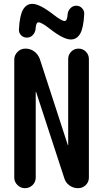

<svg xmlns="http://www.w3.org/2000/svg" viewBox="-20 -985 540 1005"><path d="M334 -911.1Q335.9 -928.7 348.6 -941.9Q361.3 -955.1 379.4 -955.1Q397.5 -955.1 409.7 -941.9Q421.9 -928.7 420.9 -911.1Q417 -837.9 399.4 -808.1Q381.8 -778.3 350.6 -778.3Q312.5 -778.3 241.2 -834Q197.3 -868.2 181.6 -868.2Q168 -868.2 166 -832Q164.1 -814.5 151.4 -801.3Q138.7 -788.1 120.6 -788.1Q102.5 -788.1 90.3 -800.8Q78.1 -813.5 79.1 -831.1Q83 -904.3 100.6 -934.6Q118.2 -964.8 149.4 -964.8Q187.5 -964.8 258.8 -909.2Q302.7 -875 318.4 -875Q332 -875 334 -911.1ZM54.7 -55.7V-672.9Q54.7 -696.3 71.8 -713.4Q88.9 -730.5 112.3 -730.5H114.3Q139.6 -730.5 159.7 -715.3Q179.7 -700.2 188.5 -675.8L335 -225.6Q335 -224.6 335.9 -224.6Q336.9 -224.6 336.9 -225.6V-675.8Q336.9 -698.2 352.5 -714.4Q368.2 -730.5 391.1 -730.5Q414.1 -730.5 429.7 -714.4Q445.3 -698.2 445.3 -675.8V-55.7Q445.3 -32.2 428.7 -16.1Q412.1 0 388.7 0Q363.3 0 343.3 -14.6Q323.2 -29.3 316.4 -52.7L168.9 -503.9Q168.9 -504.9 168 -504.9Q167 -504.9 167 -503.9V-55.7Q167 -32.2 150.4 -16.1Q133.8 0 110.8 0Q87.9 0 71.3 -16.6Q54.7 -33.2 54.7 -55.7Z"/></svg>

Font: Rounded Mgen+ 1m medium
Style: Regular
Weight: 500
Designer: [Source Han Sans]
Ryoko NISHIZUKA  (kana & ideographs); Paul D. Hunt (Latin, Greek & Cyrillic); Wenlong ZHANG  (bopomofo
Version: Version 1.059.20150602